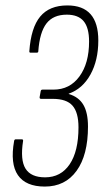

<svg xmlns="http://www.w3.org/2000/svg" viewBox="-20 -681 382 707"><path d="M145 6Q75 6 46 -36Q17 -78 32 -162Q33 -168 38 -168H60Q66 -168 65 -162Q54 -92 74 -60Q94 -28 146 -28Q204 -28 236.5 -76Q269 -124 269 -212Q269 -267 247 -292Q225 -317 174 -317H131Q125 -317 126 -324L130 -346Q131 -351 137 -351H177Q237 -351 272.5 -399.5Q308 -448 308 -528Q308 -579 288 -603Q268 -627 226 -627Q176 -627 151 -594.5Q126 -562 121 -492Q121 -487 115 -487H92Q88 -487 88 -492Q94 -579 128 -620Q162 -661 228 -661Q342 -661 342 -532Q342 -459 313 -406.5Q284 -354 233 -336V-335Q270 -324 287 -295Q304 -266 304 -215Q304 -110 262 -52Q220 6 145 6Z"/></svg>

Font: Sofia Sans Extra Condensed ExtraLight
Style: Italic
Weight: 250
Italic angle: -9°
Version: Version 4.100